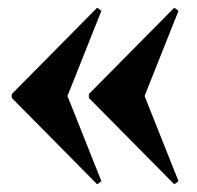

<svg xmlns="http://www.w3.org/2000/svg" viewBox="-20 -510 512 498"><path d="M243 -40 232 -32 10.5 -256V-266L232 -490L243 -482L155 -261ZM443 -40 432 -32 210.5 -256V-266L432 -490L443 -482L355 -261Z"/></svg>

Font: Newsreader Display ExtraBold
Style: Regular
Weight: 800
Designer: Hugues Gentile
Foundry: Production Type
Version: Version 1.001